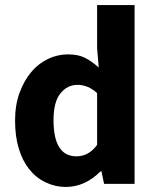

<svg xmlns="http://www.w3.org/2000/svg" viewBox="-20 -721 613 753"><path d="M189.9 -250Q189.9 -107.9 279.8 -107.9Q328.1 -107.9 360.8 -152.8V-356Q325.2 -388.2 284.4 -388.2Q243.7 -388.2 216.8 -354.5Q189.9 -320.8 189.9 -250ZM374 -48.8Q313.5 12.2 237.3 12.2Q196.3 12.2 158.7 -5.9Q121.1 -23.9 94.5 -57.4Q67.9 -90.8 53.5 -138.9Q39.1 -187 39.1 -248Q39.1 -309.1 56.6 -356.9Q74.2 -404.8 102.5 -438.5Q130.9 -472.2 168.5 -490Q206.1 -507.8 246.6 -507.8Q287.1 -507.8 314 -493.9Q340.8 -480 367.2 -456.1L360.8 -532.2V-701.2H507.8V0H388.2L377.9 -48.8Z"/></svg>

Font: SourceSansPro-Bold
Style: Bold
Weight: 700
Designer: Paul D. Hunt
Foundry: Adobe Systems Incorporated
Version: Version 1.050;PS Version 1.000;hotconv 1.0.70;makeotf.lib2.5